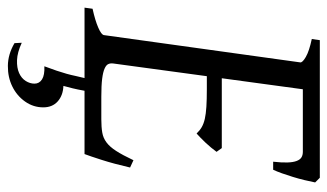

<svg xmlns="http://www.w3.org/2000/svg" viewBox="-197 -458 856 502"><g transform="rotate(90 231.0 -207.0)"><path d="M260.7 107.9Q260.7 133.8 245.6 155.3Q230.5 176.8 206.3 188.7Q182.1 200.7 152.1 200.4Q122.1 200.2 92.8 183.1L91.8 164.1Q117.2 175.8 137.2 176.5Q157.2 177.2 170.9 171.1Q184.6 165 191.7 153.8Q198.7 142.6 198.7 130.9Q198.7 118.2 187.5 111.1Q176.3 104 153.3 105Q160.2 86.9 164.8 73Q169.4 59.1 172.9 46.9Q176.3 34.7 178.7 22.9Q181.2 12.2 184.1 0H0L2.9 -21Q33.7 -27.8 52.2 -35.9Q70.8 -43.9 71.8 -50.8L143.1 -564Q144 -569.8 128.9 -578.6Q113.8 -587.4 82 -594.2L85 -615.2H444.8L457 -603Q454.6 -590.3 450.9 -575.2Q447.3 -560.1 442.6 -544.9Q438 -529.8 433.1 -516.1Q428.2 -502.4 423.8 -493.2H402.8Q405.3 -515.6 404.8 -530.5Q404.3 -545.4 400.9 -554.4Q397.5 -563.5 391.6 -567.1Q385.7 -570.8 377 -570.8H213.4L184.6 -358.9H367.2L377 -345.2Q372.1 -338.4 366 -331.1Q359.9 -323.7 353.3 -316.7Q346.7 -309.6 340.3 -303.5Q334 -297.4 329.1 -293Q321.3 -301.3 312.5 -306.4Q303.7 -311.5 290.8 -314.5Q277.8 -317.4 259 -318.6Q240.2 -319.8 212.9 -319.8H179.2L146 -75.2Q145 -67.9 147.5 -62.3Q149.9 -56.6 159.2 -52.5Q168.5 -48.3 186 -46.1Q203.6 -43.9 232.9 -43.9H292Q312.5 -43.9 326.7 -46.4Q340.8 -48.8 352.3 -57.4Q363.8 -65.9 374.5 -82.5Q385.3 -99.1 398.9 -127.9L418 -119.1Q408.2 -76.7 398.2 -45.4Q388.2 -14.2 382.8 0H217.3Q213.9 19 210.9 31Q208 43 204.6 55.2Q229.5 56.2 245.1 70.1Q260.7 84 260.7 107.9Z"/></g></svg>

Font: Gentium Basic
Style: Italic
Weight: 400
Italic angle: -8°
Designer: J. Victor Gaultney and Annie Olsen
Foundry: SIL International
Version: Version 1.102; 2013; Maintenance release